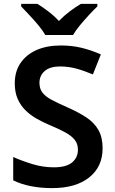

<svg xmlns="http://www.w3.org/2000/svg" viewBox="-20 -958 590 988"><path d="M508 -195Q508 -100 439 -45Q370 10 248 10Q190 10 139 0Q88 -10 48 -30V-150Q93 -130 147 -113.5Q201 -97 257 -97Q321 -97 351 -122Q381 -147 381 -188Q381 -218 364 -239Q347 -260 313.5 -278Q280 -296 232 -316Q199 -330 167.5 -348Q136 -366 111 -390.5Q86 -415 71 -449Q56 -483 56 -529Q56 -590 85.5 -633.5Q115 -677 168 -700.5Q221 -724 293 -724Q350 -724 399.5 -712Q449 -700 499 -678L458 -575Q413 -594 372.5 -605Q332 -616 289 -616Q237 -616 210 -592.5Q183 -569 183 -532Q183 -502 198 -482Q213 -462 244.5 -445Q276 -428 326 -406Q383 -381 424 -354Q465 -327 486.5 -289Q508 -251 508 -195ZM213 -778Q200 -801 177.5 -828Q155 -855 131 -880.5Q107 -906 89 -925V-938H173Q200 -921 229 -899Q258 -877 283 -850Q309 -877 339 -899.5Q369 -922 396 -938H481V-925Q462 -907 438 -881Q414 -855 391.5 -828Q369 -801 356 -778Z"/></svg>

Font: Noto Sans Hanifi Rohingya SemiBold
Style: Regular
Weight: 600
Version: Version 2.101